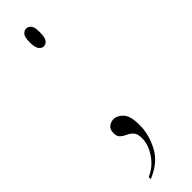

<svg xmlns="http://www.w3.org/2000/svg" viewBox="-237 -507 656 656"><g transform="rotate(-45 91.5 -178.5)"><path d="M85 -425Q76 -425 68.5 -434.5Q61 -444 61 -469Q61 -494 68.5 -502.5Q76 -511 85 -511Q96 -511 103 -502.5Q110 -494 110 -469Q110 -444 103 -434.5Q96 -425 85 -425ZM23 144Q58 129 79.5 97Q101 65 101 34Q101 13 92.5 3.5Q84 -6 72.5 -11Q61 -16 52.5 -23.5Q44 -31 44 -47Q44 -65 54.5 -73Q65 -81 77 -81Q96 -81 111.5 -64Q127 -47 127 -4Q127 42 103.5 86.5Q80 131 23 154Z"/></g></svg>

Font: Noto Serif Display ExtraCondensed ExtraLight
Style: Regular
Weight: 200
Width: 2
Designer: Monotype Design Team
Foundry: Monotype Imaging Inc.
Version: Version 2.009